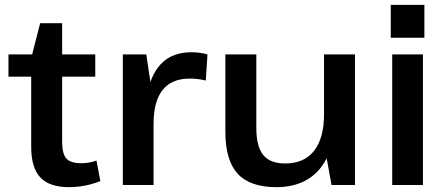

<svg xmlns="http://www.w3.org/2000/svg" viewBox="-20 -765 1846 794"><path d="M266 9Q184 9 146.5 -31.5Q109 -72 109 -157V-448H15V-540H113L146 -669H237V-540H374V-448H237V-178Q237 -129 254.5 -109.5Q272 -90 316 -90Q331 -90 347 -92.5Q363 -95 379 -101L395 -16Q377 -9 355.5 -3Q334 3 311 6Q288 9 266 9Z M488 -540H585L602 -426Q613 -458 631 -483Q679 -549 771 -549Q787 -549 804 -547Q821 -545 838 -540L831 -432Q799 -440 764 -440Q690 -440 652.5 -393Q615 -346 615 -251V0H488Z M1040 -236Q1040 -159 1068.5 -124Q1097 -89 1159 -89Q1238 -89 1279 -141.5Q1320 -194 1320 -293V-540H1448V0H1351L1331 -110Q1320 -89 1306 -71Q1242 9 1123 9Q1014 9 963 -46.5Q912 -102 912 -220V-540H1040Z M1729 -540V0H1602V-540ZM1735 -745V-609H1596V-745Z"/></svg>

Font: Pathway Extreme 8pt Thin 12pt SemiBold
Style: Regular
Weight: 600
Version: Version 1.001;gftools[0.9.26]